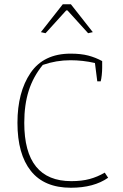

<svg xmlns="http://www.w3.org/2000/svg" viewBox="-20 -872 579 902"><path d="M172 -721 275 -852H313L416 -721L394 -716L297 -823H291L194 -716ZM62 -295Q62 -439 123.5 -529.5Q185 -620 312 -620Q360 -620 394.5 -611Q429 -602 460 -585V-554Q460 -538 458 -519Q456 -500 453 -490H437L426 -576Q369 -589 311 -589Q244 -589 181 -567Q136 -512 115 -446Q94 -380 94 -295Q94 -21 315 -21Q364 -21 401 -31Q438 -41 472 -61L488 -37Q421 10 313 10Q188 10 125 -69Q62 -148 62 -295Z"/></svg>

Font: Athiti ExtraLight
Style: Regular
Weight: 250
Version: Version 1.032